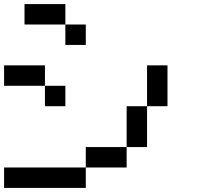

<svg xmlns="http://www.w3.org/2000/svg" viewBox="-20 -920 1040 940"><path d="M0 0V-100H400V0ZM0 -500V-600H200V-500ZM200 -500H300V-400H200ZM400 -100V-200H600V-100ZM400 -700H300V-800H400ZM600 -200V-400H700V-200ZM800 -400H700V-600H800ZM100 -800V-900H300V-800Z"/></svg>

Font: GalmuriMono9 Regular
Style: Regular
Weight: 400
Designer: Lee Minseo (quiple)
Version: Version 2.399;hotconv 1.1.1;makeotfexe 2.6.0 DEVELOPMENT